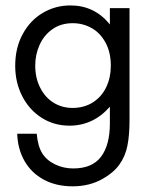

<svg xmlns="http://www.w3.org/2000/svg" viewBox="-20 -445 553 697"><path d="M62.5 -321.3Q89.4 -371.1 135.3 -398.2Q181.2 -425.3 235.8 -425.3Q322.8 -425.3 378.9 -356.4V-415.5H450.2V-9.3Q450.2 46.4 442.4 84.7Q434.6 123 413.1 152.8Q391.6 182.6 352.1 204.6Q304.7 231.4 243.7 231.4Q184.1 231.4 139.2 207.3Q94.2 183.1 69.3 139.9Q44.4 96.7 42.5 40.5H113.3Q117.2 85.4 133.1 111.1Q148.9 136.7 180.2 151.9Q210.9 166.5 245.6 166.5Q314.9 166.5 346.9 123.8Q378.9 81.1 378.9 2.9V-57.6Q318.4 11.2 232.4 11.2Q175.8 11.2 130.9 -17.6Q85.9 -46.4 60.5 -96.2Q35.2 -146 35.2 -206.1Q35.2 -271.5 62.5 -321.3ZM126 -126.5Q143.6 -91.3 174.3 -72.3Q205.1 -53.2 243.2 -53.2Q285.6 -53.2 317.4 -73.5Q349.1 -93.8 365.7 -128.7Q382.3 -163.6 382.3 -206.1Q382.3 -255.4 363 -290.5Q343.8 -325.7 312.3 -343.3Q280.8 -360.8 244.1 -360.8Q201.2 -360.8 170.4 -339.1Q139.6 -317.4 123.8 -282.2Q107.9 -247.1 107.9 -207Q107.9 -161.6 126 -126.5Z"/></svg>

Font: NMS Futura Pro Book
Style: Regular
Weight: 400
Designer: Blend3rman
Version: Version 0.1